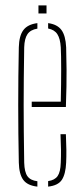

<svg xmlns="http://www.w3.org/2000/svg" viewBox="-20 -690 310 714"><path d="M50 -85Q45.5 -299.5 50 -514Q51 -557 67 -578.2Q83 -599.5 119 -604V-583.5Q93.5 -579.5 82.2 -563Q71 -546.5 70 -514Q69 -450.5 68.5 -399.2Q68 -348 68 -300.2Q68 -252.5 68.5 -200.8Q69 -149 70 -85Q71 -50 82.2 -34.5Q93.5 -19 119 -16V4Q82 0 66.5 -21.2Q51 -42.5 50 -85ZM98 -292V-312H206Q207.5 -379 207.5 -432.2Q207.5 -485.5 206 -514Q204 -546.5 193.2 -563Q182.5 -579.5 159 -584V-604Q193 -599.5 208.5 -578.5Q224 -557.5 226 -514Q227 -487 227.5 -430.8Q228 -374.5 225 -292ZM159 4V-16.5Q183.5 -20 194.2 -35.2Q205 -50.5 206 -85Q207 -107.5 206.8 -133.2Q206.5 -159 205 -191H225Q226.5 -159 226.8 -133Q227 -107 226 -85Q224 -42.5 210 -21.2Q196 0 159 4ZM123 -640V-670H153V-640Z"/></svg>

Font: Big Shoulders Stencil Display Thin
Style: Regular
Weight: 100
Designer: Patric King
Foundry: XO Type Co
Version: Version 1.000